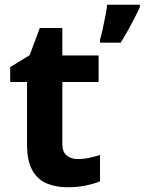

<svg xmlns="http://www.w3.org/2000/svg" viewBox="-20 -780 610 810"><path d="M308 -109Q333 -109 356 -114Q379 -119 402 -126V-15Q378 -5 342.5 2.5Q307 10 265 10Q216 10 177.5 -6Q139 -22 116.5 -61.5Q94 -101 94 -171V-434H23V-497L105 -547L148 -662H243V-546H396V-434H243V-171Q243 -140 261 -124.5Q279 -109 308 -109ZM570 -750Q560 -728 547.5 -703.5Q535 -679 520.5 -653Q506 -627 489 -600H402V-613Q408 -633 413.5 -659Q419 -685 424.5 -712Q430 -739 432 -760H570Z"/></svg>

Font: Noto Sans Adlam
Style: Regular
Weight: 400
Designer: Mark Jamra, Neil Patel
Foundry: JamraPatel LLC
Version: Version 3.001